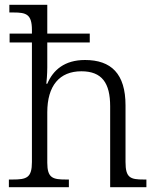

<svg xmlns="http://www.w3.org/2000/svg" viewBox="-20 -780 657 800"><path d="M17 0H267V-32H255C200 -32 177 -38 177 -102V-312C177 -423 228 -483 319 -483C405 -483 439 -434 439 -337V0H590V-32H579C523 -32 503 -39 503 -105V-341C503 -473 443 -530 334 -530C249 -530 201 -488 177 -431H173C174 -437 177 -472 177 -499V-603H354V-640H177V-760H19V-728H36C89 -728 113 -721 113 -655V-640H20V-603H113V-105C113 -39 91 -32 32 -32H17Z"/></svg>

Font: Noto Serif Lao Light
Style: Regular
Weight: 300
Designer: Monotype Design Team
Foundry: Monotype Imaging Inc.
Version: Version 2.003